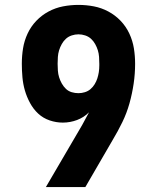

<svg xmlns="http://www.w3.org/2000/svg" viewBox="-20 -763 640 783"><path d="M167 0 315 -253Q322 -266 329 -279Q336 -292 343 -305Q322 -284 294 -273.5Q266 -263 236 -263Q209 -263 182.5 -272Q156 -281 136 -299.5Q116 -318 102.5 -343Q89 -368 81.5 -394Q74 -420 71.5 -447.5Q69 -475 69 -503Q69 -535 74 -566Q79 -597 92.5 -626Q106 -655 128 -678Q150 -701 178 -716Q206 -731 237 -737Q268 -743 300 -743Q332 -743 363 -737Q394 -731 422 -716Q450 -701 472 -678Q494 -655 507.5 -626Q521 -597 526 -566Q531 -535 531 -503Q531 -462 525 -421.5Q519 -381 508 -341.5Q497 -302 479 -265Q461 -228 440 -193L328 0ZM300 -383Q313 -383 326 -387Q339 -391 349 -399.5Q359 -408 366 -419.5Q373 -431 377 -443.5Q381 -456 383 -469Q385 -482 385 -496V-503Q385 -517 384 -531Q383 -545 379 -558Q375 -571 368 -583.5Q361 -596 351 -605Q341 -614 327.5 -618.5Q314 -623 300 -623Q286 -623 272.5 -618.5Q259 -614 249 -605Q239 -596 232 -583.5Q225 -571 221 -558Q217 -545 216 -531Q215 -517 215 -503Q215 -489 216 -475Q217 -461 221 -448Q225 -435 232 -422.5Q239 -410 249 -400.5Q259 -391 272.5 -387Q286 -383 300 -383Z"/></svg>

Font: Iosevka Heavy Extended
Style: Regular
Weight: 900
Width: 7
Monospace: yes
Designer: Belleve Invis
Foundry: Belleve Invis
Version: Version 32.5.0; ttfautohint (v1.8.4)